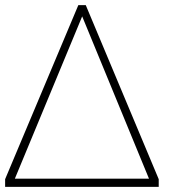

<svg xmlns="http://www.w3.org/2000/svg" viewBox="-43 -730 681 750"><path d="M-23 0V-30L263 -710H292L577 -30V0ZM15 -32H539L278 -666Z"/></svg>

Font: Raleway ExtraLight
Style: Italic
Weight: 200
Italic angle: -12°
Designer: Matt McInerney, Pablo Impallari, Rodrigo Fuenzalida
Foundry: Matt McInerney, Pablo Impallari, Rodrigo Fuenzalida
Version: Version 4.026